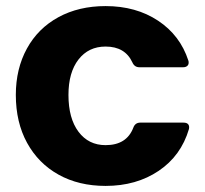

<svg xmlns="http://www.w3.org/2000/svg" viewBox="-20 -599 673 631"><path d="M32 -287Q32 -373 68.5 -439.5Q105 -506 172 -542.5Q239 -579 327 -579Q427 -579 499.5 -531Q572 -483 599 -400Q600 -398 600 -393Q600 -386 595 -382Q590 -378 582 -378H438Q422 -378 415 -394Q391 -446 327 -446Q271 -446 238 -403.5Q205 -361 205 -287Q205 -210 238 -166Q271 -122 327 -122Q396 -122 418 -179Q424 -196 441 -196H583Q594 -196 598.5 -190.5Q603 -185 601 -175Q575 -87 501.5 -37.5Q428 12 327 12Q239 12 172.5 -25Q106 -62 69 -129.5Q32 -197 32 -287Z"/></svg>

Font: Open Sauce Two Black
Style: Regular
Weight: 900
Designer: Alfredo Marco Pradil
Foundry: Creative Sauce Fz LLC
Version: Version 1.477